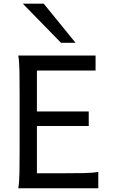

<svg xmlns="http://www.w3.org/2000/svg" viewBox="-20 -1011 606 1031"><path d="M456.5 -412.6V-334.5H178.2V-80.6H307.1Q379.9 -80.6 429.2 -81.5Q478.5 -82.5 507.8 -87.9V0H78.1Q83.5 -29.3 84.5 -84.7Q85.4 -140.1 85.4 -212.4V-500.5Q85.4 -572.8 84.5 -628.2Q83.5 -683.6 78.1 -712.9H493.2V-632.3H178.2V-412.6ZM214.8 -991.2 385.7 -781.2H307.6L102.5 -991.2Z"/></svg>

Font: Andika APac
Style: Regular
Weight: 400
Designer: Victor Gaultney, Annie Olsen, Julie Remington, Don Collingsworth, Eric Hays, Becca Hirsbrunner
Foundry: SIL International
Version: Version 5.000